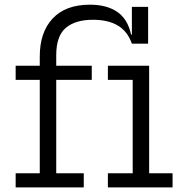

<svg xmlns="http://www.w3.org/2000/svg" viewBox="-20 -820 802 840"><path d="M48.5 0V-62H154V-470.5H48.5V-532.5H154V-573Q154 -679 210.5 -739.2Q267 -799.5 373.5 -799.5Q447 -799.5 493 -768Q539 -736.5 553.5 -668.5H605.5L557 -629Q538 -683 495.5 -708.2Q453 -733.5 387 -733.5Q309.5 -733.5 267.8 -698Q226 -662.5 226 -578.5V-532.5H381.5V-470.5H226V-62H346.5V0ZM557 -629V-790H628V-629ZM632.5 -62H735V0H452V-62H560.5V-470.5H452V-532.5H632.5Z"/></svg>

Font: Hepta Slab
Style: Regular
Weight: 400
Designer: Michael LaGattuta
Foundry: Michael LaGattuta
Version: Version 1.100